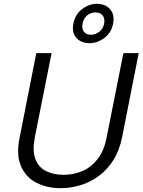

<svg xmlns="http://www.w3.org/2000/svg" viewBox="-20 -978 746 1005"><path d="M170 -700H250L162 -258Q149 -189 165 -146Q181 -103 220 -83Q259 -63 313 -63Q366 -63 412 -83Q458 -103 491.5 -146Q525 -189 538 -258L626 -700H706L619 -259Q605 -190 573.5 -140Q542 -90 498 -57.5Q454 -25 402.5 -9Q351 7 298 7Q226 7 170.5 -21.5Q115 -50 89.5 -109Q64 -168 83 -259ZM572 -854Q563 -807 526.5 -779.5Q490 -752 448 -752Q405 -752 380 -779.5Q355 -807 364 -854Q373 -902 409.5 -930Q446 -958 488 -958Q531 -958 556 -930Q581 -902 572 -854ZM525 -854Q530 -882 517 -897.5Q504 -913 480 -913Q456 -913 436.5 -897.5Q417 -882 412 -854Q407 -828 419.5 -812Q432 -796 456 -796Q480 -796 500 -812Q520 -828 525 -854Z"/></svg>

Font: Albert Sans
Style: Italic
Weight: 400
Italic angle: -11.25°
Designer: Andreas Rasmussen
Foundry: a.Foundry
Version: Version 1.025